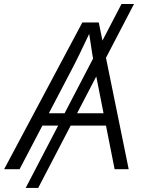

<svg xmlns="http://www.w3.org/2000/svg" viewBox="-40 -839 728 952"><path d="M624.5 -819.3 149.4 92.8H87.4L562.5 -819.3ZM-19.5 0 368.2 -727.5H449.7L598.1 0H528.3L434.1 -476.1Q427.2 -512.7 418.2 -566.9Q409.2 -621.1 398.4 -695.8H414.1Q380.4 -624 354 -570.1Q327.6 -516.1 306.2 -476.1L57.1 0ZM141.1 -216.3 151.4 -277.3H519L509.3 -216.3Z"/></svg>

Font: Inter 16pt Light
Style: Italic
Weight: 300
Italic angle: -9.3988°
Version: Version 4.001;git-66647c0bb